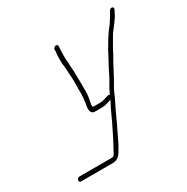

<svg xmlns="http://www.w3.org/2000/svg" viewBox="-133 -553 774 793"><g transform="rotate(-30 254.0 -156.5)"><path d="M227 -98H260C277 -98 292 -104 306 -109C301 -97 295 -87 289 -75L277 -49C273 -40 269 -31 264 -21L250 7C235 39 219 67 204 95C199 102 196 102 187 102H36C31 102 25 108 24 113C23 118 27 123 32 123H183C219 123 227 92 243 67C251 51 261 30 269 13L283 -16C288 -26 292 -35 296 -44L308 -70C318 -91 325 -102 335 -127C345 -149 350 -154 359 -171C377 -204 392 -235 411 -267C424 -294 438 -315 452 -340C469 -364 490 -386 502 -413C507 -422 513 -432 503 -435C489 -440 483 -415 476 -406C468 -395 462 -382 452 -371C433 -347 417 -319 401 -292C385 -260 367 -230 352 -198C339 -171 329 -161 316 -131C315 -130 314 -128 314 -127C311 -129 309 -130 306 -129C291 -126 279 -119 264 -119H231C224 -119 229 -140 230 -147C235 -167 236 -185 235 -201C236 -231 234 -259 234 -288L232 -314C232 -323 232 -330 231 -337C229 -354 230 -377 231 -397L232 -407C232 -420 212 -417 210 -404V-393C209 -386 208 -379 208 -372C208 -358 207 -343 209 -331C212 -309 212 -281 214 -259C215 -239 213 -216 214 -196C214 -180 212 -163 210 -146C204 -122 204 -98 227 -98Z"/></g></svg>

Font: Electronic
Style: ThnIt
Weight: 100
Version: Version 1.011